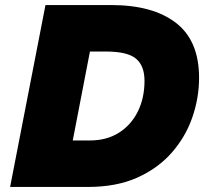

<svg xmlns="http://www.w3.org/2000/svg" viewBox="-20 -740 816 760"><path d="M20 0 160 -720H420Q585 -720 676.5 -649.5Q768 -579 768 -432Q768 -353 741.5 -276Q715 -199 660.5 -136.5Q606 -74 523.5 -37Q441 0 328 0ZM400 -536H336L268 -184H336Q402 -184 450.5 -214.5Q499 -245 525.5 -298.5Q552 -352 552 -420Q552 -480 518 -508Q484 -536 400 -536Z"/></svg>

Font: Kufam Black
Style: Italic
Weight: 900
Italic angle: -11°
Designer: Artur Schmal
Foundry: Original Type
Version: Version 1.301; ttfautohint (v1.8.3)